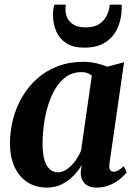

<svg xmlns="http://www.w3.org/2000/svg" viewBox="-20 -818 600 848"><path d="M463.5 -96Q461 -75.5 466.2 -67.5Q471.5 -59.5 481.5 -59.5Q490.5 -59.5 501.5 -65.2Q512.5 -71 526.5 -84L539.5 -57Q531 -45.5 512.5 -29.5Q494 -13.5 467 -1.5Q440 10.5 406 10.5Q371.5 10.5 353.5 -8.5Q335.5 -27.5 336.5 -58.5L341 -89.5Q327.5 -65.5 305.2 -42.5Q283 -19.5 253.5 -4.5Q224 10.5 187.5 10.5Q137 10.5 100.2 -13.8Q63.5 -38 43.8 -82Q24 -126 24 -184.5Q24 -239 37.5 -291.2Q51 -343.5 77.8 -389.5Q104.5 -435.5 143.8 -470.5Q183 -505.5 234.5 -525.2Q286 -545 348.5 -545Q376.5 -545 404.5 -538.8Q432.5 -532.5 454 -523.5L528 -543ZM385.5 -483.5Q378 -490.5 366.5 -495Q355 -499.5 339.5 -499.5Q302 -499.5 273.8 -480Q245.5 -460.5 225.2 -427.2Q205 -394 192.2 -352.5Q179.5 -311 173.8 -266.8Q168 -222.5 168 -181.5Q168 -138 176.5 -110.5Q185 -83 200.5 -70Q216 -57 235.5 -57Q251 -57 265.8 -64.8Q280.5 -72.5 294 -85.8Q307.5 -99 318.8 -116.2Q330 -133.5 338 -152.5ZM352 -607.5Q303 -607.5 272.8 -627.2Q242.5 -647 228.2 -680.2Q214 -713.5 214 -754Q214 -769.5 216 -779.8Q218 -790 220 -797.5H271Q270.5 -793.5 269.8 -788.5Q269 -783.5 269 -776Q269 -755.5 278.2 -737.2Q287.5 -719 307.2 -708Q327 -697 359 -697Q396 -697 418.8 -712.2Q441.5 -727.5 452.2 -750.8Q463 -774 464.5 -797.5H517.5Q517.5 -793 517.5 -788.2Q517.5 -783.5 517.5 -777Q516 -731 498.5 -692.5Q481 -654 445 -630.8Q409 -607.5 352 -607.5Z"/></svg>

Font: Merriweather 72pt
Style: Bold Italic
Weight: 700
Italic angle: -7.8°
Version: Version 2.101